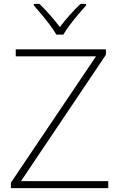

<svg xmlns="http://www.w3.org/2000/svg" viewBox="-20 -968 617 988"><path d="M537 0H36V-28L474 -678H61V-714H525V-686L88 -36H537ZM270 -790Q258 -811 237.5 -838.5Q217 -866 194.5 -893Q172 -920 154 -940V-948H183Q210 -922 238 -890Q266 -858 288 -829Q310 -858 338.5 -890Q367 -922 394 -948H423V-940Q405 -920 382 -893Q359 -866 338.5 -838.5Q318 -811 306 -790Z"/></svg>

Font: Noto Sans Devanagari ExtraLight
Style: Regular
Weight: 200
Designer: Jelle Bosma - Monotype Design Team
Foundry: Monotype Imaging Inc.
Version: Version 2.004; ttfautohint (v1.8.4.7-5d5b)